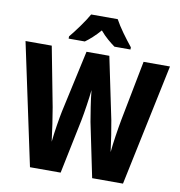

<svg xmlns="http://www.w3.org/2000/svg" viewBox="-101 -1072 1043 1110"><g transform="rotate(10 421.0 -516.5)"><path d="M500 -982H344C323 -943 271 -872 240 -835V-822H335C359 -839 391 -867 421 -902C450 -867 483 -841 509 -822H603V-835C566 -881 524 -937 500 -982ZM845 -765H690L622 -415C611 -357 598 -273 593 -218C586 -275 573 -359 565 -400L489 -765H355L275 -400C267 -362 253 -278 247 -218C240 -276 227 -365 218 -415L151 -765H-3L149 -51H329L395 -371C404 -416 417 -503 422 -552C427 -493 441 -413 448 -370L514 -51H695Z"/></g></svg>

Font: Noto Sans Tamil UI Condensed ExtraBold
Style: Regular
Weight: 800
Width: 3
Designer: Jelle Bosma - Monotype Design Team
Foundry: Monotype Imaging Inc.
Version: Version 2.004